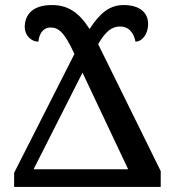

<svg xmlns="http://www.w3.org/2000/svg" viewBox="-20 -741 693 761"><path d="M36 0H617V-63L369 -566C400 -620 426 -636 456 -636C490 -636 510 -612 517 -576C542 -576 567 -604 567 -646C567 -691 534 -721 470 -721C416 -721 377 -691 335 -626C293 -692 249 -721 186 -721C108 -721 78 -682 78 -633C78 -604 101 -576 132 -576C137 -620 161 -632 180 -632C211 -632 235 -615 275 -527L36 -56ZM113 -70 307 -453 488 -70Z"/></svg>

Font: Noto Serif Thai Medium
Style: Regular
Weight: 500
Designer: Monotype Design Team
Foundry: Monotype Imaging Inc.
Version: Version 1.901;PS 001.901;hotconv 1.0.88;makeotf.lib2.5.64775